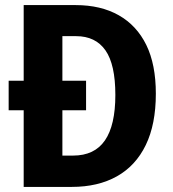

<svg xmlns="http://www.w3.org/2000/svg" viewBox="-20 -734 680 754"><path d="M277 -714Q376 -714 446.5 -674Q517 -634 554.5 -557.5Q592 -481 592 -366Q592 -246 552.5 -164.5Q513 -83 439 -41.5Q365 0 262 0H73V-301H14V-417H73V-714ZM279 -592H225V-417H318V-301H225V-123H267Q351 -123 392 -182.5Q433 -242 433 -361Q433 -481 394 -536.5Q355 -592 279 -592Z"/></svg>

Font: Noto Sans Display SemiCondensed
Style: Regular
Weight: 400
Width: 4
Version: Version 2.003